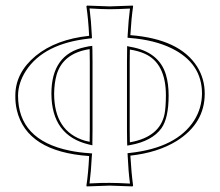

<svg xmlns="http://www.w3.org/2000/svg" viewBox="-20 -668 792 691"><path d="M447.3 -155.8Q555.2 -174.8 572.3 -257.8Q576.7 -280.8 577.1 -324.2Q577.1 -440.4 501 -474.6Q478 -484.9 447.3 -489.7Q446.8 -464.8 446.8 -444.8V-200.2Q446.8 -179.2 447.3 -155.8ZM302.7 -157.7Q303.2 -177.2 303.2 -200.2V-444.8Q303.2 -472.7 302.7 -491.2Q206.5 -476.6 183.6 -398.4Q175.3 -368.7 174.8 -331.1Q174.8 -194.8 285.6 -161.6Q294.4 -159.7 302.7 -157.7ZM300.8 -106.4Q75.7 -122.1 40.5 -272Q34.7 -297.4 35.2 -324.2Q35.2 -406.2 108.9 -467.3Q181.6 -526.4 300.8 -539.1Q297.9 -598.1 291 -645L293 -647.9Q294.4 -647.9 375 -645L458 -647.9L459 -645Q452.6 -601.1 449.2 -541.5Q626 -527.8 689.5 -428.2Q716.8 -384.3 716.8 -331.1Q716.8 -224.1 615.7 -160.6Q547.9 -118.7 449.2 -107.9Q452.6 -47.4 459 0L457 2.9Q455.6 2.9 375 0L292 2.9L291 0Q297.9 -44.9 300.8 -106.4ZM449.2 -146 438 -144 437.5 -155.8Q437 -180.2 437 -200.2V-444.8Q437 -465.8 437.5 -490.2V-502L449.2 -499.5Q552.2 -481.9 577.1 -399.4Q586.9 -366.7 586.9 -324.2Q586.9 -243.2 561 -206.5Q527.3 -160.2 449.2 -146ZM312.5 -157.2V-145L300.3 -147.9Q165.5 -179.7 165 -331.1Q165 -472.2 284.2 -498Q293 -500 300.8 -501.5L312 -502.9L312.5 -491.7Q313 -472.2 313 -444.8V-200.2Q313 -175.8 312.5 -157.2ZM301.3 -116.7 311.5 -115.7 310.5 -106Q307.6 -49.8 302.2 -7.8Q346.7 -10.3 375 -9.8Q403.8 -9.8 447.8 -7.3Q441.9 -52.7 439.5 -107.4L439 -116.7L448.2 -117.7Q615.7 -136.2 678.7 -234.4Q706.5 -278.8 707 -331.1Q707 -440.4 597.7 -494.1Q535.6 -524.4 448.7 -531.2L439 -532.2L439.5 -542Q442.4 -596.7 447.8 -637.2Q403.3 -634.8 375 -634.8Q346.2 -634.8 302.2 -637.7Q308.1 -592.8 310.5 -540L311 -530.3L301.8 -529.3Q137.7 -511.7 73.2 -413.1Q45.4 -369.6 44.9 -324.2Q44.9 -164.1 230.5 -126Q263.7 -119.1 301.3 -116.7Z"/></svg>

Font: Linux Biolinum Outline O
Style: Bold
Weight: 700
Designer: Philipp H. Poll
Foundry: Philipp H. Poll
Version: Version 0.9.2